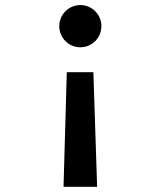

<svg xmlns="http://www.w3.org/2000/svg" viewBox="-20 -547 626 748"><path d="M227.5 180.7H358.4L343.8 -265.6H240.2ZM293 -527.3C247.6 -527.3 210.9 -490.2 210.9 -445.3C210.9 -399.4 247.6 -362.8 293 -362.8C338.4 -362.8 375 -399.4 375 -445.3C375 -490.2 338.4 -527.3 293 -527.3Z"/></svg>

Font: Cascadia Mono SemiBold
Style: Regular
Weight: 600
Monospace: yes
Designer: Aaron Bell
Foundry: Saja Typeworks
Version: Version 2404.023